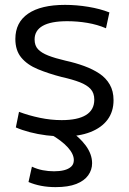

<svg xmlns="http://www.w3.org/2000/svg" viewBox="-20 -550 528 788"><path d="M241 10Q207 10 171 5.5Q135 1 102.5 -7.5Q70 -16 45 -27L58 -91Q98 -76 143.5 -66.5Q189 -57 233 -57Q299 -57 333 -78Q367 -99 367 -141Q367 -168 352 -184.5Q337 -201 307.5 -212.5Q278 -224 233 -234Q179 -248 135.5 -266Q92 -284 67.5 -313.5Q43 -343 43 -390Q43 -458 95.5 -494Q148 -530 247 -530Q294 -530 342.5 -522Q391 -514 429 -499L415 -434Q380 -449 339 -456Q298 -463 256 -463Q189 -463 155.5 -444Q122 -425 122 -388Q122 -363 136 -348Q150 -333 178 -322Q206 -311 249 -301Q290 -292 325.5 -279Q361 -266 388 -248Q415 -230 430.5 -203Q446 -176 446 -139Q446 -92 421.5 -59Q397 -26 351 -8Q305 10 241 10ZM208 218Q146 218 97 197L111 134Q132 144 155 148.5Q178 153 202 153Q225 153 243 148.5Q261 144 272 134Q283 124 283 107Q283 82 258 54.5Q233 27 186 0L258 -20Q306 12 332 47.5Q358 83 358 120Q358 147 342 169.5Q326 192 293 205Q260 218 208 218Z"/></svg>

Font: M PLUS 1
Style: Regular
Weight: 400
Designer: Coji Morishita
Foundry: UNDERFOREST DESIGN
Version: Version 1.001